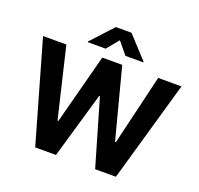

<svg xmlns="http://www.w3.org/2000/svg" viewBox="-157 -1127 1351 1301"><g transform="rotate(20 518.0 -476.5)"><path d="M18.8 -727.3 226.9 0H376.8L514.9 -475.5H520.6L659.1 0H808.9L1017 -727.3H849.1L728.7 -220.9H722.3L589.8 -727.3H446L313.2 -221.9H307.2L186.8 -727.3ZM317.8 -791.9H446.7L518.1 -878.6L589.5 -791.9H718.4V-796.9L574.2 -953.1H461.6L317.8 -796.9Z"/></g></svg>

Font: Inter-Hewn
Style: Bold
Weight: 700
Designer: Rasmus Andersson
Foundry: rsms
Version: Version 3.012;git-f93a4a705